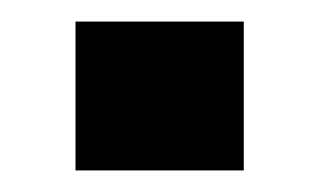

<svg xmlns="http://www.w3.org/2000/svg" viewBox="-20 -158 296 178"><path d="M50 -138H206V0H50Z"/></svg>

Font: Play
Style: Bold
Weight: 700
Designer: Jonas Hecksher (Cyrillic expansion: Cyreal)
Foundry: Jonas Hecksher, Playtype, e-types AS
Version: Version 2.101; ttfautohint (v1.5.65-e2d9)